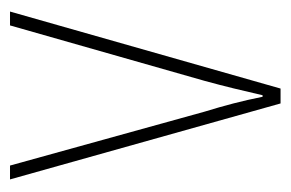

<svg xmlns="http://www.w3.org/2000/svg" viewBox="-116 -450 567 374"><g transform="rotate(-90 167.0 -263.5)"><path d="M152 0H181L331 -527H304L196 -148C185 -108 177 -74 168 -35H165C157 -75 148 -109 136 -148L31 -527H4Z"/></g></svg>

Font: Noto Sans Sinhala UI Condensed Thin
Style: Regular
Weight: 100
Width: 3
Designer: Jelle Bosma - Monotype Design Team
Foundry: Monotype Imaging Inc.
Version: Version 2.006